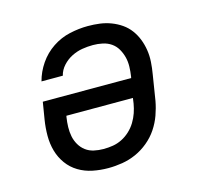

<svg xmlns="http://www.w3.org/2000/svg" viewBox="-84 -621 767 722"><g transform="rotate(-15 300.0 -260.0)"><path d="M253 8Q222 8 192.5 2Q163 -4 138 -19Q113 -34 96 -57.5Q79 -81 71 -109Q63 -137 63 -168Q63 -199 68 -230L79 -297H423L424 -302Q427 -321 427.5 -340.5Q428 -360 423.5 -377.5Q419 -395 410 -410.5Q401 -426 386.5 -436Q372 -446 353.5 -450Q335 -454 316 -454Q295 -454 274 -450.5Q253 -447 233 -437Q213 -427 197.5 -410Q182 -393 177 -372H94Q103 -407 124.5 -438.5Q146 -470 177.5 -491Q209 -512 245 -520Q281 -528 316 -528Q340 -528 362.5 -525Q385 -522 406 -514Q427 -506 445 -493.5Q463 -481 476 -463.5Q489 -446 497 -425.5Q505 -405 508.5 -382.5Q512 -360 510.5 -336.5Q509 -313 505 -290L489 -190Q484 -163 474.5 -136.5Q465 -110 449 -86Q433 -62 410 -43Q387 -24 361 -12.5Q335 -1 307.5 3.5Q280 8 253 8ZM254 -66Q273 -66 291 -69Q309 -72 326 -80.5Q343 -89 357.5 -102.5Q372 -116 382 -132.5Q392 -149 398 -166.5Q404 -184 407 -202L410 -223H151L150 -218Q147 -199 146.5 -180Q146 -161 149.5 -143.5Q153 -126 162 -110.5Q171 -95 185 -84.5Q199 -74 217 -70Q235 -66 254 -66Z"/></g></svg>

Font: Iosevka Etoile Oblique
Style: Regular
Weight: 400
Italic angle: -9°
Designer: Belleve Invis
Foundry: Belleve Invis
Version: Version 15.5.2; ttfautohint (v1.8.4)